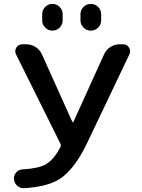

<svg xmlns="http://www.w3.org/2000/svg" viewBox="-20 -982 733 989"><path d="M115.2 -753.9Q141.6 -753.9 163.6 -739.7Q185.5 -725.6 196.3 -701.2L352.5 -354.5Q353.5 -352.5 355.5 -352.5Q357.4 -352.5 358.4 -354.5L515.6 -701.2Q526.4 -725.6 548.3 -739.7Q570.3 -753.9 596.7 -753.9H613.3Q633.8 -753.9 644.5 -737.3Q650.4 -727.5 650.4 -717.8Q650.4 -710 646.5 -702.1L426.8 -241.2Q361.3 -106.4 285.2 -58.6Q220.7 -19.5 104.5 -12.7Q102.5 -12.7 100.6 -12.7Q83 -12.7 68.4 -25.4Q51.8 -41 51.8 -64.5Q51.8 -81.1 63.5 -93.8Q76.2 -108.4 96.7 -109.4Q175.8 -114.3 212.9 -133.8Q257.8 -158.2 292 -226.6Q294.9 -233.4 292 -240.2L62.5 -702.1Q58.6 -710 58.6 -718.8Q58.6 -727.5 64.5 -737.3Q75.2 -753.9 94.7 -753.9ZM197.3 -877V-909.2Q197.3 -930.7 212.9 -946.3Q228.5 -961.9 250 -961.9Q271.5 -961.9 287.1 -946.3Q302.7 -930.7 302.7 -909.2V-877Q302.7 -855.5 287.1 -839.8Q271.5 -824.2 250 -824.2Q228.5 -824.2 212.9 -839.8Q197.3 -855.5 197.3 -877ZM394.5 -877V-908.2Q394.5 -930.7 410.2 -946.3Q425.8 -961.9 447.8 -961.9Q469.7 -961.9 485.4 -946.3Q501 -930.7 501 -908.2V-877Q501 -855.5 485.4 -839.8Q469.7 -824.2 447.8 -824.2Q425.8 -824.2 410.2 -839.8Q394.5 -855.5 394.5 -877Z"/></svg>

Font: Gen Jyuu Gothic Medium
Style: Regular
Weight: 500
Designer: [Source Han Sans]
Ryoko NISHIZUKA  (kana & ideographs); Paul D. Hunt (Latin, Greek & Cyrillic); Wenlong ZHANG  (bopomofo
Version: Version 1.002.20150607